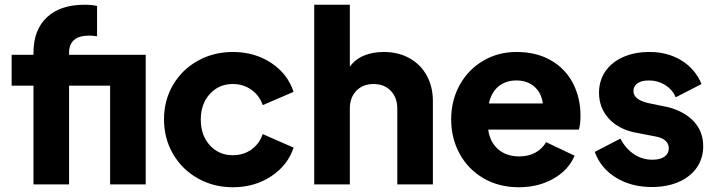

<svg xmlns="http://www.w3.org/2000/svg" viewBox="-20 -777 3014 809"><path d="M121 -416H29V-546H121V-554Q121 -651 177.5 -704Q234 -757 336 -757Q366 -757 389 -752V-624Q370 -627 356 -627Q271 -627 271 -554V-546H594V0H444V-416H271V0H121Z M671 -274Q671 -354 709 -419Q747 -484 813.5 -521Q880 -558 961 -558Q1053 -558 1122.5 -512Q1192 -466 1217 -390L1087 -334Q1073 -375 1039 -399Q1005 -423 961 -423Q902 -423 864 -381Q826 -339 826 -273Q826 -207 864 -165Q902 -123 961 -123Q1006 -123 1039.5 -147Q1073 -171 1087 -212L1217 -155Q1193 -81 1123 -34.5Q1053 12 961 12Q880 12 813.5 -25.5Q747 -63 709 -128.5Q671 -194 671 -274Z M1304 -757H1454V-496Q1476 -527 1513 -542.5Q1550 -558 1597 -558Q1658 -558 1705 -532Q1752 -506 1778 -459Q1804 -412 1804 -351V0H1654V-319Q1654 -366 1626.5 -394.5Q1599 -423 1554 -423Q1509 -423 1481.5 -394.5Q1454 -366 1454 -319V0H1304Z M1881 -274Q1881 -354 1917 -419Q1953 -484 2016 -521Q2079 -558 2156 -558Q2240 -558 2301 -523Q2362 -488 2394 -426.5Q2426 -365 2426 -289Q2426 -252 2419 -231H2037Q2044 -179 2078.5 -148.5Q2113 -118 2168 -118Q2207 -118 2236 -134Q2265 -150 2281 -178L2401 -121Q2376 -61 2312.5 -24.5Q2249 12 2166 12Q2082 12 2017 -26Q1952 -64 1916.5 -129.5Q1881 -195 1881 -274ZM2267 -341Q2262 -385 2232 -411.5Q2202 -438 2156 -438Q2111 -438 2080.5 -413Q2050 -388 2040 -341Z M2486 -137 2594 -193Q2616 -151 2651 -127.5Q2686 -104 2729 -104Q2762 -104 2780 -117Q2798 -130 2798 -153Q2798 -171 2784 -184Q2770 -197 2742 -202L2649 -220Q2581 -236 2542.5 -280.5Q2504 -325 2504 -386Q2504 -437 2530.5 -476Q2557 -515 2605.5 -536.5Q2654 -558 2717 -558Q2793 -558 2851 -522.5Q2909 -487 2936 -423L2827 -367Q2814 -399 2783 -418.5Q2752 -438 2714 -438Q2683 -438 2666 -426Q2649 -414 2649 -393Q2649 -376 2663.5 -363.5Q2678 -351 2710 -343L2797 -325Q2867 -306 2905 -263.5Q2943 -221 2943 -161Q2943 -110 2916 -71Q2889 -32 2840 -10.5Q2791 11 2726 11Q2640 11 2575.5 -28.5Q2511 -68 2486 -137Z"/></svg>

Font: Eudoxus Sans ExtraBold
Style: Regular
Weight: 800
Designer: Stijn de Vries
Foundry: tokotype
Version: Version 2.005